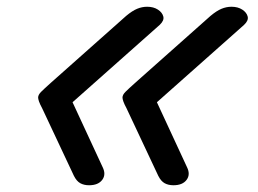

<svg xmlns="http://www.w3.org/2000/svg" viewBox="-20 -535 765 569"><path d="M244 14Q229 14 218 8Q207 2 199 -14L105 -214Q98 -227 95.5 -234.5Q93 -242 93 -246Q93 -254 102 -263Q111 -272 130 -289L354 -488Q372 -503 386.5 -509Q401 -515 416 -515Q435 -515 448 -506.5Q461 -498 464 -486Q467 -474 453 -461L195 -232L284 -40Q295 -18 283 -2Q271 14 244 14ZM494 14Q479 14 468 8Q457 2 449 -14L355 -214Q348 -227 345.5 -234.5Q343 -242 343 -246Q343 -254 352 -263Q361 -272 380 -289L604 -488Q622 -503 636.5 -509Q651 -515 666 -515Q685 -515 698 -506.5Q711 -498 714 -486Q717 -474 703 -461L445 -232L534 -40Q545 -18 533 -2Q521 14 494 14Z"/></svg>

Font: Playwrite NL
Style: Regular
Weight: 400
Designer: Veronika Burian, José Scaglione
Foundry: TypeTogether
Version: Version 1.002